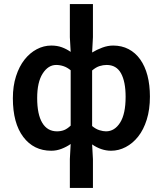

<svg xmlns="http://www.w3.org/2000/svg" viewBox="-20 -726 797 940"><path d="M322 194V53L326 -21Q306 -7 281.5 2.5Q257 12 231 12Q145 12 94 -55.5Q43 -123 43 -245Q43 -305 58.5 -353Q74 -401 100 -434Q126 -467 160 -485Q194 -503 231 -503Q260 -503 283 -494.5Q306 -486 326 -472L322 -544V-706H435V-544L431 -469Q454 -483 481 -493Q508 -503 534 -503Q576 -503 609.5 -485.5Q643 -468 666.5 -435Q690 -402 702 -356Q714 -310 714 -253Q714 -190 698.5 -140.5Q683 -91 656.5 -57.5Q630 -24 595.5 -6Q561 12 524 12Q476 12 431 -19L435 53V194ZM259 -83Q278 -83 293.5 -89Q309 -95 326 -111V-382Q309 -396 291 -402Q273 -408 255 -408Q216 -408 189 -366Q162 -324 162 -246Q162 -166 187 -124.5Q212 -83 259 -83ZM499 -83Q541 -83 568 -125.5Q595 -168 595 -252Q595 -326 572.5 -367Q550 -408 502 -408Q485 -408 467.5 -402.5Q450 -397 431 -381V-109Q449 -94 467 -88.5Q485 -83 499 -83Z"/></svg>

Font: TT Toshiba Sans Medium
Style: Regular
Weight: 500
Designer: Paul D. Hunt
Foundry: Toshiba Corporation
Version: Version 2.020;PS 2.000;hotconv 1.0.86;makeotf.lib2.5.63406